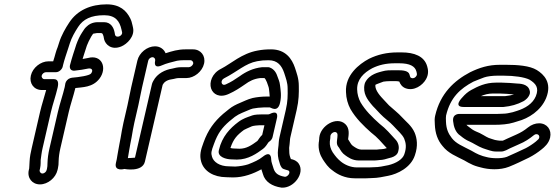

<svg xmlns="http://www.w3.org/2000/svg" viewBox="-20 -767 2552 883"><path d="M228 -403H184C176.3 -403 169.9 -411.1 171.9 -419.5C173.7 -427.3 182.8 -435 191.4 -435H237.4C252.6 -435 265.7 -449.3 268.2 -460L270.3 -469C274.9 -488.9 286.9 -523.9 293.7 -544.7L300.8 -566.9C308.9 -593.1 324.4 -620.4 339.5 -643.3C362.2 -678.3 398.2 -697 458.9 -697C511.5 -697 530.2 -669.5 538.8 -630.7L541.3 -619.5C545.6 -601.3 514.1 -589.4 509 -607.2L506.9 -618.7C502.8 -639.5 490.2 -665 458.5 -665H436.5C426.5 -665 400.2 -666.6 377.9 -644.3C372 -638.5 370.8 -637.8 366.9 -631.8L357.7 -617.8C348 -603.2 338.7 -584.2 331 -562.7L323.9 -540.4C321.7 -533.8 319.4 -526.8 316.9 -519.1L308.9 -493C306.3 -484.6 304 -476.4 302.3 -469L301.8 -467C299.4 -456.4 302.2 -440 323.6 -442.1C346.5 -444.4 365.5 -447.5 384.7 -451.6C400.8 -455 410.9 -445.1 398.8 -429C391.5 -419.1 342.6 -412.1 310.8 -409.6C310.8 -409.6 306.2 -408.6 303.2 -407.7C291.9 -404.2 282.8 -393.5 280.7 -384C279.3 -378.3 278.2 -371.5 277.6 -366.5C269.2 -330.7 255.4 -291.9 246.2 -252L207.6 -85C201.7 -59.3 199.1 -38.7 198.4 -16.7C198.5 -5.8 197.6 1.6 196.2 8L194.5 15C192.6 23.6 183.2 31 175.3 31C167 31 160.7 22.8 162.5 15L164.2 8C168.3 -10 166.5 -26.9 167.1 -31.1C169.1 -45 171.1 -65.6 175.9 -86L214.2 -252C222.3 -287.3 236.1 -325.3 245 -364C250 -385.4 248 -403 228 -403ZM172.5 -353H192.3C184.7 -323.4 172.3 -287.2 164.2 -252L125.9 -86C121.2 -66 117 -45.4 116.1 -25.5C114.6 -11.5 115.4 2.6 114.2 8L112.5 15C104.1 51.7 128.1 81 163.8 81C200.1 81 236.3 50.9 244.5 15L246.2 8C248.8 -3.4 249.7 -13.1 249.7 -27.4C250.3 -44.6 252.5 -62.6 257.6 -85L296.2 -252C304.1 -286.4 317.2 -323.7 326.6 -362.1C357.9 -366.4 406.5 -363.9 438 -406C473.9 -454.1 449.3 -518 384.1 -500.2C375.8 -498.5 369.8 -497.3 359.9 -495.7L365.8 -514.9C368 -521.8 370.3 -528.9 372.5 -535.6L379.5 -557.3C384.3 -570.5 391.6 -584.6 399.7 -599.1L407.2 -610.4C407.4 -610.7 408.9 -612.1 408.9 -612.1C411.9 -613 419.9 -614.3 426.4 -615H444C444.2 -615 447.6 -614.2 449.8 -613.7C452.1 -611.2 455.1 -605.4 456.3 -599.3L458.6 -586.9C464.5 -562.1 492.6 -534.9 537.5 -553.2C564.3 -564.2 601.2 -599.7 591.6 -640.5L589.3 -650.8C587.4 -661.4 583.6 -673.6 578.8 -682.9C561.5 -717.6 531.7 -747 470.5 -747C399.3 -747 336 -721.4 298 -662.7C281.7 -638 262.4 -605.2 251.9 -571.1L245.2 -550.2C242.4 -543.1 237.7 -531.3 235.5 -522C233.2 -511.8 228.6 -498.4 224.6 -485H203C167.1 -485 130.2 -455.8 121.9 -419.5C113.6 -383.8 135.8 -353 172.5 -353Z M579.7 -107C581.8 -116.2 583.7 -126.1 585.3 -135.6L591.1 -169.4C593.2 -181.5 595.5 -192.6 597.6 -202L616.3 -283C623.3 -313.3 627.2 -338.9 633.3 -365L661.7 -488C663.7 -496.6 672.7 -504 681.4 -504C689 -504 695.2 -496.9 693.6 -487.5C693.6 -487.5 682.4 -447.6 724.9 -466.6C744.8 -475.6 769.1 -481.2 794.2 -487.6C804.9 -489.4 812.1 -490 821.1 -490H856.1C863.7 -490 870.2 -481.7 868.4 -474C866.7 -466.3 856.4 -458 848.7 -458H813.7C796.7 -458 782.6 -454.2 772.1 -451.5C740.5 -446.5 703.2 -429.8 685.1 -394.9C682.8 -390.4 679.9 -385.3 679 -381L600.7 -41.9C587.9 -40.6 574.6 -40.2 568.1 -40C571.4 -57.2 576.4 -92.8 579.7 -107ZM516.7 -33.5 513.2 -18C503.5 23.6 552.2 10 552.2 10C552.2 10 634.9 26.5 646.5 -24L728 -376.7C733.7 -388.2 746.3 -399.1 769.4 -402.3C783.6 -404.2 790.4 -408 802.2 -408H837.2C872.8 -408 910.1 -437.8 918.4 -474C926.8 -510.2 903.4 -540 867.7 -540H832.7C798.2 -540 771.5 -531.7 741.5 -522.2C735 -538.9 717.8 -554 692.9 -554C656.6 -554 620.1 -524.4 611.7 -488L583.3 -365C576.6 -336.3 572.8 -310.9 566.3 -283L547.6 -202C545.2 -191.4 542.9 -179.8 540.5 -166.6L534.6 -132.4C533.2 -123.2 531.6 -115.1 529.7 -107C526.3 -92.3 521.2 -57 519.3 -49C518.1 -43.6 518.6 -41.7 516.7 -33.5Z M1033.5 -2C989.4 -2 961.4 -22.6 954.9 -46.5C949.9 -63 951.4 -71.7 963.9 -104.6C982 -155.3 1002.1 -180.6 1034.3 -208.7L1060.1 -229.7C1070.3 -237 1082 -243.4 1093.1 -248C1117.1 -257.3 1128.2 -263.9 1142.8 -267.7C1154.9 -270.3 1178.8 -273 1193 -273H1221C1225.4 -273 1257.1 -247.4 1267.9 -294C1275.6 -327.5 1270.2 -353.1 1268 -373.9C1266.1 -392.9 1259.7 -403.9 1256.5 -414C1252.1 -427.9 1243.3 -448.4 1220.3 -456.7C1218 -457.6 1214.9 -458 1212.7 -458H1186.7C1185.9 -458 1184.6 -457.9 1183.9 -457.8C1144.1 -453.5 1109.7 -436.5 1083.1 -417C1058.3 -400 1043.6 -390.2 1019.1 -379.2C997.1 -368.8 991.2 -397.7 1011.1 -407.1C1071.8 -437.8 1108.8 -475.7 1162.8 -485.5C1180.7 -488.9 1195 -490 1215.1 -490C1257.3 -490 1275.8 -464.4 1286.9 -431.8C1294.8 -406.6 1302.8 -387.2 1302.8 -360.2C1303.5 -328.1 1303.4 -300.6 1294.5 -262L1265.4 -136C1261.3 -118.3 1262.1 -107.9 1260.9 -98.4L1258.7 -80.2C1256.2 -59.9 1258.4 -38.5 1265.2 -20.1C1266.5 -16.8 1267.7 -6.4 1276.2 4.7C1283.2 13.7 1305.9 14.4 1309.3 19.6C1315.9 29.8 1302.3 45.8 1290.6 46.1C1258.7 40.9 1245.7 29.4 1238.7 10C1233.1 -10 1227.7 -19.9 1227.1 -34.6C1227.1 -34.6 1228.5 -78.7 1187.9 -45.7C1170.8 -31.8 1147.7 -21.5 1121.5 -11.3C1104.9 -5.9 1083 -2.2 1062.5 -1C1052.3 -1 1043.4 -2 1033.5 -2ZM1182.1 11.6C1184.5 19 1187.2 26.4 1189 33.2C1198.7 69.4 1232 89.6 1273.4 95.7C1273.8 95.8 1274.7 95.9 1275.4 96C1331.5 99.3 1382.8 29.9 1354.4 -13.6C1344.9 -28 1330.3 -33.2 1317.7 -35.6C1317.1 -37.2 1316 -41.1 1313.9 -46.3C1310.7 -55.3 1309.7 -67.7 1309.8 -87.1L1311.8 -103.6C1313.8 -118.7 1313 -125.8 1315.4 -136L1344.5 -262C1354.7 -306.1 1354.8 -340.3 1354.2 -371.8C1354.2 -407.6 1343.5 -432.8 1336.2 -456.2C1322.7 -495.5 1294.1 -540 1226.7 -540C1204.7 -540 1185.4 -538.5 1164.7 -534.5C1091.7 -521.4 1042.2 -473.9 997.2 -451C954.7 -430.1 941.7 -388.2 950.8 -360.3C959.5 -334 989.1 -315.2 1032.2 -335C1060.8 -347.9 1081.6 -361.7 1106.7 -379C1127.6 -394.4 1147.8 -404.5 1176.6 -408H1196.1C1199.2 -405.8 1203.1 -399.8 1207.3 -389.4C1211.7 -375.7 1216 -367.4 1217 -358.1C1218.3 -345.1 1219.9 -334.9 1220.4 -323H1204.6C1184.6 -323 1160.2 -320.3 1142 -316.3C1115.9 -309.7 1101.1 -300.5 1083.9 -293.9C1066 -286.6 1048.5 -277.7 1033.7 -265.7L1006.1 -243.3C965.7 -208 936.7 -169.7 915.9 -111.4C903.3 -78 896.7 -52.8 905.2 -23.5C917.6 20.4 962.2 47.6 1021.1 48C1029.6 48.6 1041.7 49 1051.7 49C1101.2 49 1145.2 31.7 1182.1 11.6ZM1220.9 -242.9C1218.1 -241.4 1216.1 -241 1213.6 -241H1185.6C1172.9 -241 1151 -240.1 1140.2 -236.2L1129.3 -232.2C1119.9 -228.7 1097.1 -222.1 1076 -205.9C1038.1 -177.5 1001.1 -139 987 -78L986.3 -75C979.3 -44.6 1021.4 -34.3 1043.8 -34C1052.2 -33.3 1060.7 -33 1069.6 -33C1122.2 -33 1162 -61.9 1189.6 -82.3C1196 -87 1200.5 -92.4 1205.5 -99.2L1213.4 -110.8C1215 -113.1 1216.3 -114.4 1218.8 -116C1226.4 -120.9 1231.9 -129.4 1233.4 -136L1253 -221C1253 -221 1266.6 -265.4 1220.9 -242.9ZM1056.4 -84C1050.4 -84 1044.4 -84.9 1039.7 -86.5C1053.8 -128.5 1070.3 -145.9 1101.8 -169.4C1105.3 -172 1121.1 -178.3 1138.6 -186.3C1145.8 -188.9 1166.3 -191 1174.1 -191H1196.1L1185.9 -146.7C1181.1 -142.2 1176.2 -136.7 1172.5 -131.2L1165.4 -120.9C1165.1 -120.5 1164.8 -120.1 1163 -118.2C1136.8 -98.9 1113.4 -83 1081.2 -83C1072.3 -83 1064.5 -84 1056.4 -84Z M1676.3 3H1622.3C1591.8 3 1564.8 -9.8 1546.9 -24.6C1532.4 -36.5 1523.2 -47.5 1510 -66.6C1500.4 -82 1495.3 -99.2 1496.9 -116.6C1499.2 -127.8 1499.5 -136 1499.5 -142.1C1502.1 -155.6 1519.7 -164.9 1528.3 -156.8C1533.4 -151.9 1533.3 -147.1 1529.7 -119.7C1526.9 -98.3 1537.3 -90.8 1539.1 -88C1546.3 -75.8 1553.3 -62.4 1568.5 -52.4C1579.2 -45 1599.2 -29 1629.7 -29H1702.7C1710.3 -29 1718.7 -30.4 1725.5 -31C1743.1 -31.3 1756.5 -36.3 1766 -39L1781.3 -43.1C1794.6 -47.2 1808 -56.1 1811.2 -70L1812.8 -77C1817.1 -95.7 1809.5 -114.3 1799.1 -125C1777.4 -148.8 1755 -175.4 1725.8 -197.6C1691.4 -228 1659.6 -259.8 1638.1 -296.5C1628.7 -314.3 1622.9 -334.7 1622.5 -356.1C1621.6 -402 1652.5 -432.2 1692.2 -453.4C1722.1 -468 1754 -476 1796.9 -476H1815.9C1865 -476 1888.7 -462.1 1894.9 -438.8C1898.1 -427 1898.2 -423.4 1895.4 -418.4C1891 -410.6 1882.1 -404.8 1872.6 -408.2C1867.4 -410.1 1866.9 -410.8 1863.3 -424.2C1858.5 -441.9 1833 -444 1808.5 -444H1789.5C1774.7 -444 1755.3 -444.2 1737.4 -438.7C1725.5 -435 1678.5 -427.3 1659.1 -387.1C1658.2 -385.1 1657.3 -382.6 1657 -381C1646.8 -337 1672.2 -307.4 1684.6 -291.3C1691.1 -282.9 1699.2 -274 1706 -267.6L1728.1 -244C1747.8 -223 1772.5 -206.8 1788.1 -189.3C1808.5 -166.5 1829.9 -149.5 1838.9 -129.4C1846.8 -109.6 1850.5 -89.3 1839.5 -57.7C1831.7 -34.1 1801.8 -16 1766.2 -7.4C1742 -2.7 1723.6 2 1699.5 2C1691.6 2 1683.5 3 1676.3 3ZM1713.1 -79H1641.2C1628.7 -79 1616.2 -86.8 1603.7 -95.6C1596.8 -100.1 1592.2 -107.6 1584.9 -120.1C1582.9 -123.2 1582.2 -124.2 1580.9 -126.5C1583.6 -146.8 1589.2 -176.2 1568.2 -196.2C1528.5 -233.8 1454.6 -189.9 1448.4 -135.1C1447.7 -129.3 1448 -121.3 1446.6 -115C1446.4 -114.3 1446.2 -113 1446 -112.1C1442.4 -79.9 1452 -53.8 1465 -33.4C1477.3 -15.4 1487.8 1.9 1509.6 17.1C1531.5 34.9 1566.9 53 1610.8 53H1664.8C1672.6 53 1680.4 52.7 1689 52C1718.3 51.8 1744.5 45.5 1765.3 41.5C1807.6 33.4 1869.2 4.2 1887.9 -52.3C1903.5 -96.9 1897.4 -131.4 1887.1 -156.6C1872.9 -189.3 1846.9 -207.7 1829.9 -226.7C1811.1 -247.7 1788.2 -264.5 1769 -282.4L1746.9 -306C1730.9 -323.1 1703.9 -350.8 1706.2 -376.6C1710 -379.6 1723.1 -383.8 1743.1 -391.5C1748.4 -392.8 1766.3 -394 1778 -394H1797C1804.9 -394 1809 -393.5 1816.3 -392C1820.1 -381.2 1828.6 -367 1845.9 -360.8C1883.9 -347.1 1923.1 -374 1939.2 -402.6C1953.7 -428.4 1947.9 -449.8 1944.8 -461.2C1932 -508.9 1884.3 -526 1827.4 -526H1808.4C1758.5 -526 1716.5 -516 1677.2 -496.7C1630.2 -471.9 1566.6 -420.5 1571.2 -343.3C1571.9 -314.8 1579.6 -288.1 1591.7 -265.5C1617 -221.9 1652.1 -188.1 1687.4 -156.8C1687.7 -156.6 1688.1 -156.2 1688.5 -156C1715.2 -135.8 1734.3 -112.8 1757.8 -87C1758.7 -86.1 1758.1 -86.8 1758.9 -85.8C1748.7 -82.8 1742.7 -81 1735.7 -81C1727.7 -81 1722.9 -79.9 1713.1 -79Z M2416.8 -337C2417.9 -341.9 2417.2 -347.5 2415.9 -350.6C2407.8 -383.9 2365.4 -382 2358.3 -382.8C2347.2 -384.3 2302.8 -387 2288.3 -387H2260.3C2212.3 -387 2177.5 -369.7 2147.3 -353.2C2132.2 -345 2119 -333.8 2105.9 -318.6C2105.9 -318.6 2061.9 -275 2112.5 -275L2293.5 -275C2294.3 -275 2295.4 -275.1 2296 -275.1C2330.4 -278.5 2359 -286.5 2387.5 -301.6C2395.2 -305.6 2412.6 -318.9 2416.8 -337ZM2343.7 -332.7C2333.1 -329.4 2321.1 -326.8 2303.8 -325L2192 -325C2208.1 -332 2224.9 -337 2248.8 -337H2276.8C2288.3 -337 2336.5 -334.1 2343.7 -332.7ZM2265.1 -243H2095.1C2095.1 -243 2060.1 -246.4 2063.8 -210.1C2066.3 -185.8 2074.3 -157.4 2097.9 -142.6C2110.3 -132.1 2123.7 -122.7 2140.9 -115.6C2153.9 -110.3 2179.8 -92.9 2200.8 -85.3C2206.5 -83.2 2211.9 -81.4 2216.5 -80L2232.3 -75C2241.5 -72.1 2249.8 -70 2265.2 -70H2284.2C2300.6 -70 2318.2 -81.7 2324.7 -84.6L2366.5 -103.4C2394.3 -114.8 2415.3 -129.1 2435.2 -145.3C2439.7 -148.9 2442.5 -150 2447.6 -150C2456.2 -150 2461.9 -142.6 2459.9 -134C2458.7 -128.8 2455.9 -125.3 2444 -115.7C2431.4 -105.4 2412.7 -93.1 2398.5 -85.8C2369.2 -71.6 2339.4 -58.4 2311 -45.7C2287.3 -36.8 2241.5 -37.7 2215.8 -45.2L2201 -49.1C2188.5 -53.2 2175.7 -58.3 2166.8 -63.4L2147.1 -74.5C2107.4 -95.3 2077.8 -106 2058.1 -131.7C2042.5 -151.9 2032.2 -172.8 2031 -207.8C2030.2 -220.4 2030.6 -229.6 2031.5 -235.9C2051 -318.9 2096.8 -359.5 2156.7 -391.3C2169.3 -397.3 2190.3 -404.3 2206.6 -411C2220.5 -415.9 2245.1 -419 2267.7 -419H2295.7C2345.2 -419 2391.6 -412.4 2415.3 -400.6C2443.4 -383.1 2460.4 -364.3 2444.3 -324.5C2429.7 -289.7 2395.6 -268.9 2356.4 -256.7L2337.7 -250.9C2322.4 -247 2306.4 -244 2291.3 -244C2282.7 -244 2273.8 -243 2265.1 -243ZM2459.2 -200C2441.7 -200 2423.3 -193.1 2408 -180.7C2390.7 -166.6 2374.6 -157.1 2355.1 -148.4L2312.7 -129.4C2302 -124.6 2297.2 -121.7 2292.2 -120H2277.9C2268.6 -120.9 2266.9 -121.5 2256.1 -123.4L2241.5 -128C2237.4 -129.3 2232.9 -130.8 2227.5 -132.7C2216.4 -136.7 2191.6 -154.7 2168.7 -162.6C2157.6 -167.3 2145.5 -175.5 2135.1 -184.3C2131.5 -187.4 2128.6 -188.3 2125.2 -193H2253.6C2284 -193 2316.5 -195.4 2341.8 -203.3L2360.5 -209.1C2410.9 -222.3 2467.1 -257.8 2491.4 -315.5C2520.6 -387.4 2480.3 -425.5 2448.6 -445C2416.2 -464.9 2360 -469 2307.3 -469H2279.3C2225.6 -469 2185.2 -455.7 2141.9 -434.7C2068.8 -396.2 2004.9 -337.4 1981.3 -235C1978.2 -221.7 1978.7 -210.7 1979.8 -194.2C1981.3 -154.4 1992.9 -121.6 2014.9 -95.9C2041.8 -61.4 2078.7 -48.4 2114.9 -29.5L2134.1 -18.6C2146.9 -11.4 2162.5 -4.6 2177.1 -0.7L2191.9 3.2C2225.6 12.8 2278.9 16.6 2321 -0.1C2351.6 -12.3 2382 -27.2 2413 -42.2C2433.9 -52.9 2454.1 -66.4 2471.2 -80.3C2483.1 -89.9 2503.7 -106.9 2509.9 -134C2518.3 -170.4 2495.5 -200 2459.2 -200Z"/></svg>

Font: HoneyBee
Style: StrIt
Weight: 700
Foundry: Cannot Into Space Fonts
Version: Version 0.89